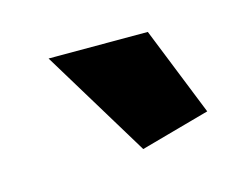

<svg xmlns="http://www.w3.org/2000/svg" viewBox="-40 -787 350 271"><g transform="rotate(-15 134.5 -651.0)"><path d="M142 -572 243 -600 191 -730H46Z"/></g></svg>

Font: Raleway
Style: ExtraBold
Weight: 800
Designer: Matt McInerney, Pablo Impallari, Rodrigo Fuenzalida
Foundry: Matt McInerney, Pablo Impallari, Rodrigo Fuenzalida
Version: Version 3.000